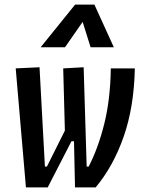

<svg xmlns="http://www.w3.org/2000/svg" viewBox="-20 -815 626 835"><path d="M306.2 0 300.8 -247.1 262.7 -227.5 254.9 -517.6 343.8 -522.5 356.9 -90.8H365.7Q407.2 -170.9 433.6 -277.1Q460 -383.3 461.9 -517.6H566.4Q563 -350.6 518.1 -221.4Q473.1 -92.3 396 0ZM311 -344.7 325.7 -200.7H278.8L301.8 -222.2L187.5 0H92.8L48.3 -517.6L151.9 -522.5L175.3 -90.8H184.1ZM390.6 -794.9 475.1 -609.4H374L336.4 -729.5H346.2L262.7 -609.4H156.7L306.6 -794.9Z"/></svg>

Font: Cascadia Mono NF
Style: Italic
Weight: 400
Italic angle: -10°
Monospace: yes
Designer: Aaron Bell
Foundry: Saja Typeworks
Version: Version 2404.023